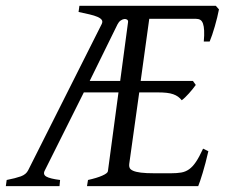

<svg xmlns="http://www.w3.org/2000/svg" viewBox="-37 -635 772 655"><path d="M399.9 -560.1Q400.4 -565.4 396.5 -568.1Q392.6 -570.8 386.7 -570.1Q380.9 -569.3 374.5 -564.9Q368.2 -560.5 363.8 -551.8L269 -358.9H373ZM673.8 -119.1Q664.1 -76.7 654.5 -45.4Q645 -14.2 639.2 0H259.8L263.2 -21Q293.9 -27.8 312 -35.9Q330.1 -43.9 331.1 -50.8L367.2 -319.8H249L116.2 -54.2Q108.4 -40 120.8 -32.7Q133.3 -25.4 168 -21L166 0H-17.1L-14.2 -21Q16.1 -26.9 34.2 -33.4Q52.2 -40 59.1 -54.2L310.1 -553.2Q314 -561.5 310.1 -567.1Q306.2 -572.8 295.7 -577.4Q285.2 -582 268.6 -585.9Q252 -589.8 231 -594.2L233.9 -615.2H699.2L710 -603Q707.5 -590.3 703.9 -575.2Q700.2 -560.1 695.8 -544.9Q691.4 -529.8 686.8 -516.1Q682.1 -502.4 678.2 -493.2H658.2Q660.2 -515.6 659.4 -530.5Q658.7 -545.4 655.5 -554.4Q652.3 -563.5 646.5 -567.1Q640.6 -570.8 631.8 -570.8H472.2L442.9 -358.9H621.1L630.9 -345.2Q626 -338.4 619.9 -330.8Q613.8 -323.2 607.4 -316.2Q601.1 -309.1 594.7 -303Q588.4 -296.9 583 -293Q577.1 -300.3 570.3 -305.2Q563.5 -310.1 554 -313.5Q544.4 -316.9 531.2 -318.4Q518.1 -319.8 500 -319.8H438L403.8 -75.2Q402.8 -67.9 405.3 -62.3Q407.7 -56.6 417 -52.5Q426.3 -48.3 443.6 -46.1Q460.9 -43.9 490.2 -43.9H545.9Q566.4 -43.9 581.1 -46.4Q595.7 -48.8 607.9 -57.4Q620.1 -65.9 631.3 -82.5Q642.6 -99.1 655.8 -127.9Z"/></svg>

Font: Gentium Plus APac
Style: Italic
Weight: 400
Italic angle: -8°
Designer: J. Victor Gaultney, Annie Olsen, Iska Routamaa, Becca Hirsbrunner
Foundry: SIL International
Version: Version 5.000